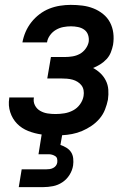

<svg xmlns="http://www.w3.org/2000/svg" viewBox="-20 -548 540 788"><path d="M57 220 69 147H169Q176 147 183.5 146Q191 145 198 141.5Q205 138 209.5 132Q214 126 215 119Q216 111 214.5 104Q213 97 207 93Q201 89 194 87Q187 85 180 85H138L151 4Q122 0 95.5 -10.5Q69 -21 50 -40.5Q31 -60 22 -87.5Q13 -115 18 -145V-148H119V-147Q116 -130 123.5 -115.5Q131 -101 145 -93Q159 -85 175 -82.5Q191 -80 208 -80Q226 -80 244.5 -83Q263 -86 280 -95Q297 -104 308.5 -120Q320 -136 323 -154Q325 -166 323 -177.5Q321 -189 314.5 -197.5Q308 -206 298.5 -212Q289 -218 278 -221Q267 -224 255 -225Q243 -226 231 -226H174L189 -314H246Q261 -314 277 -316.5Q293 -319 307 -326.5Q321 -334 331 -347.5Q341 -361 344 -376Q346 -391 341.5 -404.5Q337 -418 326 -426Q315 -434 300.5 -437Q286 -440 271 -440Q256 -440 240 -437Q224 -434 209.5 -425.5Q195 -417 185 -403Q175 -389 173 -374H72Q76 -396 85 -417Q94 -438 108.5 -456.5Q123 -475 142 -489.5Q161 -504 182.5 -512.5Q204 -521 226.5 -524.5Q249 -528 270 -528Q295 -528 318.5 -525Q342 -522 363.5 -513.5Q385 -505 403 -490.5Q421 -476 431.5 -456Q442 -436 445 -412.5Q448 -389 444 -364Q441 -349 435 -333.5Q429 -318 417.5 -305.5Q406 -293 391.5 -284Q377 -275 362 -269Q379 -260 392.5 -247Q406 -234 414.5 -217Q423 -200 424.5 -180Q426 -160 423 -139Q419 -119 411 -98.5Q403 -78 388.5 -61Q374 -44 355.5 -31.5Q337 -19 317 -10.5Q297 -2 276 2Q255 6 235 7L228 47Q241 51 253 58.5Q265 66 272 77Q279 88 280.5 102.5Q282 117 280 131Q277 151 265.5 169.5Q254 188 236 200Q218 212 197.5 216Q177 220 157 220Z"/></svg>

Font: Iosevka SS18 Semibold
Style: Italic
Weight: 600
Italic angle: -9°
Monospace: yes
Designer: Belleve Invis
Foundry: Belleve Invis
Version: Version 25.1.1; ttfautohint (v1.8.4)